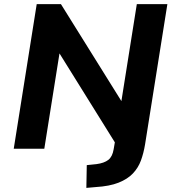

<svg xmlns="http://www.w3.org/2000/svg" viewBox="-20 -725 851 936"><path d="M401 191 403 80 451 75Q488 70 508 54.5Q528 39 534 3L545 -61L558 -2L266 -471H271L196 0H47L159 -705H277L575 -227H571L647 -705H796L687 -20Q680 22 667 57.5Q654 93 628 120.5Q602 148 558 165.5Q514 183 446 187Z"/></svg>

Font: Nunito Sans 8pt ExtraBold
Style: Italic
Weight: 800
Italic angle: -9°
Version: Version 3.101;gftools[0.9.27]